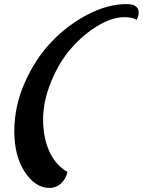

<svg xmlns="http://www.w3.org/2000/svg" viewBox="-20 -716 699 940"><path d="M310 126Q304 158 280 181Q256 204 222 204Q153 204 101.5 126Q50 48 50 -73.5Q50 -195 101 -311Q152 -427 231 -510Q310 -593 408.5 -644.5Q507 -696 600 -696Q659 -696 659 -654Q659 -638 649 -619Q626 -632 590 -632Q529 -632 459 -590Q389 -548 329.5 -480.5Q270 -413 230.5 -316.5Q191 -220 191 -131.5Q191 -43 221 24Q251 91 310 126Z"/></svg>

Font: Clara
Style: Regular
Weight: 400
Designer: Proyecto DEMO
Foundry: Proyecto DEMO
Version: Version 1.002